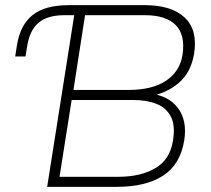

<svg xmlns="http://www.w3.org/2000/svg" viewBox="-20 -725 818 745"><path d="M163 0 268 -666H229Q165 -666 130.5 -637.5Q96 -609 86 -549L79 -506H39L46 -551Q59 -629 107 -667Q155 -705 247 -705H542Q646 -705 697 -656.5Q748 -608 733 -516Q721 -444 674 -403.5Q627 -363 553 -349L555 -363Q632 -356 669.5 -307Q707 -258 695 -181Q680 -87 613 -43.5Q546 0 433 0ZM211 -39H439Q525 -39 582 -72Q639 -105 651 -178Q661 -238 643 -272.5Q625 -307 587 -322Q549 -337 496 -337H258ZM265 -376H478Q571 -376 624.5 -412Q678 -448 688 -511Q700 -589 662 -627.5Q624 -666 543 -666H310Z"/></svg>

Font: Mulish ExtraLight
Style: Italic
Weight: 200
Italic angle: -9°
Designer: Vernon Adams
Foundry: Vernon Adams
Version: Version 3.603